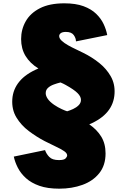

<svg xmlns="http://www.w3.org/2000/svg" viewBox="-20 -860 754 1155"><path d="M336.5 275Q413 275 476.2 252Q539.5 229 577.2 181.8Q615 134.5 615 63Q615 4 588.8 -38.5Q562.5 -81 517 -112Q662 -173 669 -297Q672.5 -355 646.2 -401Q620 -447 576 -482Q532 -517 481 -542Q461.5 -552 436.8 -563.5Q412 -575 389 -588Q366 -601 351 -615Q336 -629 336 -643Q336 -653.5 346 -660.8Q356 -668 376 -668Q410 -668 423.5 -649.2Q437 -630.5 437 -611L625 -649Q619 -682 603.2 -715.5Q587.5 -749 558.2 -777.2Q529 -805.5 482.2 -822.8Q435.5 -840 367 -840Q278 -840 220.2 -810.5Q162.5 -781 134.8 -732Q107 -683 107 -625Q107 -567.5 133.5 -523.5Q160 -479.5 211 -448Q135.5 -416.5 96.8 -369.8Q58 -323 54 -263Q50 -201 78.5 -153.8Q107 -106.5 153.5 -71.5Q200 -36.5 249 -11Q285 7.5 315.8 21.8Q346.5 36 365.2 48.8Q384 61.5 384 75Q384 82.5 374.8 92.8Q365.5 103 334.5 103Q294.5 103 276.5 84.2Q258.5 65.5 251 43L63 82Q70 115.5 87.5 149.5Q105 183.5 136.5 212Q168 240.5 217 257.8Q266 275 336.5 275ZM384 -190.5Q374.5 -193 351.5 -203.5Q328.5 -214 305.5 -229.5Q279 -248 267 -265.8Q255 -283.5 255 -299.5Q255 -319 268.8 -331.5Q282.5 -344 303 -351.5Q323.5 -359 344 -364Q365 -355 375 -349Q425.5 -321 446.2 -300.2Q467 -279.5 467 -259.5Q467 -240.5 453 -226.8Q439 -213 419.8 -204.2Q400.5 -195.5 384 -190.5Z"/></svg>

Font: Spartan Black
Style: Regular
Weight: 900
Designer: Matt Bailey, Mirko Velimirovic
Foundry: Matt Bailey
Version: Version 1.003; ttfautohint (v1.8.3)